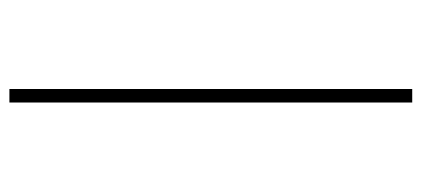

<svg xmlns="http://www.w3.org/2000/svg" viewBox="-258 -496 875 398"><g transform="rotate(-90 179.0 -297.5)"><path d="M165 -715V120H193V-715Z"/></g></svg>

Font: Sprat Condesed
Style: Regular
Weight: 400
Width: 3
Designer: Ethan Nakache
Foundry: Collletttivo
Version: Version 2.000;Glyphs 3.2 (3217)